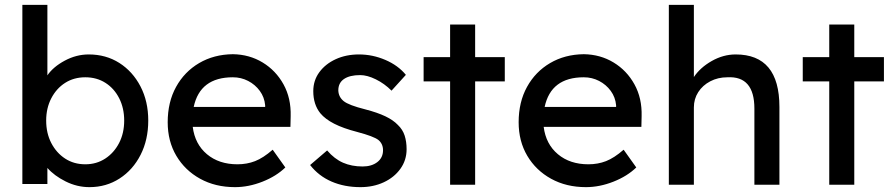

<svg xmlns="http://www.w3.org/2000/svg" viewBox="-20 -760 3679 790"><path d="M348 10Q297 10 250 -13.5Q203 -37 175 -69V-3H72V-740H175V-450Q199 -485 246.5 -510.5Q294 -536 345 -536Q416 -536 471 -501Q526 -466 558 -404.5Q590 -343 590 -264Q590 -185 558.5 -123Q527 -61 472 -25.5Q417 10 348 10ZM331 -84Q377 -84 413 -107.5Q449 -131 470 -171.5Q491 -212 491 -264Q491 -315 470.5 -355.5Q450 -396 414 -419Q378 -442 331 -442Q284 -442 248 -419Q212 -396 191 -355.5Q170 -315 170 -264Q170 -212 191 -171.5Q212 -131 248 -107.5Q284 -84 331 -84Z M947 10Q866 10 803.5 -24.5Q741 -59 705.5 -119Q670 -179 670 -257Q670 -340 704.5 -402.5Q739 -465 799.5 -500.5Q860 -536 938 -537Q1006 -536 1060.5 -503Q1115 -470 1146.5 -413Q1178 -356 1176 -282L1175 -238H773Q782 -167 831.5 -125.5Q881 -84 957 -84Q996 -84 1029.5 -97Q1063 -110 1102 -144L1154 -71Q1117 -35 1060 -12.5Q1003 10 947 10ZM938 -442Q803 -442 777 -320H1071V-327Q1068 -360 1049 -386Q1030 -412 1001 -427Q972 -442 938 -442Z M1463 10Q1397 10 1344 -13Q1291 -36 1256 -81L1326 -141Q1356 -106 1391.5 -90.5Q1427 -75 1472 -75Q1509 -75 1532.5 -93Q1556 -111 1556 -142Q1556 -168 1537 -184Q1518 -199 1450 -217Q1392 -232 1355 -251Q1318 -270 1298 -294Q1269 -330 1269 -385Q1269 -429 1294 -463Q1319 -497 1361.5 -516.5Q1404 -536 1457 -536Q1513 -536 1565.5 -513.5Q1618 -491 1650 -452L1591 -387Q1562 -416 1526.5 -433.5Q1491 -451 1462 -451Q1419 -451 1395.5 -435Q1372 -419 1372 -388Q1373 -361 1394 -344Q1415 -327 1483 -310Q1533 -297 1565.5 -281.5Q1598 -266 1617 -246Q1637 -227 1645 -202Q1653 -177 1653 -146Q1653 -101 1627.5 -65.5Q1602 -30 1559 -10Q1516 10 1463 10Z M1832 0V-425H1723V-525H1832V-659H1935V-525H2057V-425H1935V0Z M2391 10Q2310 10 2247.5 -24.5Q2185 -59 2149.5 -119Q2114 -179 2114 -257Q2114 -340 2148.5 -402.5Q2183 -465 2243.5 -500.5Q2304 -536 2382 -537Q2450 -536 2504.5 -503Q2559 -470 2590.5 -413Q2622 -356 2620 -282L2619 -238H2217Q2226 -167 2275.5 -125.5Q2325 -84 2401 -84Q2440 -84 2473.5 -97Q2507 -110 2546 -144L2598 -71Q2561 -35 2504 -12.5Q2447 10 2391 10ZM2382 -442Q2247 -442 2221 -320H2515V-327Q2512 -360 2493 -386Q2474 -412 2445 -427Q2416 -442 2382 -442Z M2732 0V-740H2835V-443Q2861 -482 2908.5 -509Q2956 -536 3007 -536Q3187 -536 3187 -320V0H3084V-313Q3084 -448 2973 -442Q2934 -442 2902.5 -425.5Q2871 -409 2853 -381Q2835 -353 2835 -318V0Z M3392 0V-425H3283V-525H3392V-659H3495V-525H3617V-425H3495V0Z"/></svg>

Font: Lexend Deca
Style: Regular
Weight: 400
Designer: Bonnie Shaver-Troup, Thomas Jockin
Foundry: Lexend
Version: Version 1.008; ttfautohint (v1.8.4.7-5d5b)